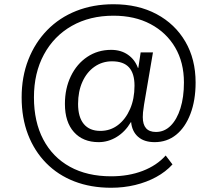

<svg xmlns="http://www.w3.org/2000/svg" viewBox="-20 -733 1024 905"><path d="M504 152Q408 152 330.5 122Q253 92 197.5 35.5Q142 -21 112 -99Q82 -177 82 -274Q82 -371 113.5 -451.5Q145 -532 202.5 -591Q260 -650 339.5 -681.5Q419 -713 515 -713Q631 -713 718 -666.5Q805 -620 853.5 -537Q902 -454 902 -344Q902 -260 877.5 -196Q853 -132 810 -97.5Q767 -63 709 -63Q659 -63 630.5 -88.5Q602 -114 598 -158L596 -156Q570 -112 530 -87.5Q490 -63 445 -63Q371 -63 328.5 -110.5Q286 -158 286 -243Q286 -316 314 -374Q342 -432 391.5 -465Q441 -498 504 -498Q550 -498 583 -475Q616 -452 630 -413H632L643 -486H701L659 -240Q655 -215 654 -203Q653 -191 653 -181Q653 -146 668.5 -128.5Q684 -111 715 -111Q755 -111 784.5 -140.5Q814 -170 830.5 -222.5Q847 -275 847 -344Q847 -439 805.5 -509.5Q764 -580 689.5 -619.5Q615 -659 515 -659Q403 -659 318.5 -611Q234 -563 187 -476Q140 -389 140 -274Q140 -159 184 -75.5Q228 8 309.5 53Q391 98 504 98Q586 98 652.5 72.5Q719 47 761 0L793 42Q761 77 716 101.5Q671 126 617 139Q563 152 504 152ZM453 -116Q500 -116 536 -143.5Q572 -171 593 -219Q614 -267 614 -329Q614 -387 588 -415.5Q562 -444 508 -444Q462 -444 425.5 -418.5Q389 -393 368.5 -347.5Q348 -302 348 -243Q348 -181 375 -148.5Q402 -116 453 -116Z"/></svg>

Font: Nunito Sans 7pt Light
Style: Regular
Weight: 300
Designer: Vernon Adams
Foundry: Vernon Adams
Version: Version 3.101;gftools[0.9.27]